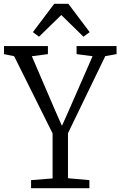

<svg xmlns="http://www.w3.org/2000/svg" viewBox="-20 -984 630 1004"><path d="M255 -51V-286.5L54 -690L1 -701V-743H230.5V-701L146.5 -690L268.5 -406L304 -326L339.5 -405.5L464 -690L380.5 -701V-743H589.5V-701L530.5 -690.5L335.5 -287.5V-52L447.5 -42V0H142.5V-42ZM184 -792 152 -816 263.5 -964H337.5L449 -816L416.5 -792L300.5 -905.5Z"/></svg>

Font: Merriweather 24pt SemiCondensed Light
Style: Regular
Weight: 300
Width: 4
Designer: Eben Sorkin
Foundry: Eben Sorkin
Version: Version 2.100